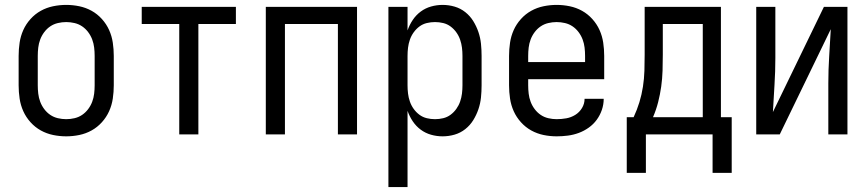

<svg xmlns="http://www.w3.org/2000/svg" viewBox="-20 -548 3540 783"><path d="M250 8Q223 8 196.5 2.5Q170 -3 146.5 -16Q123 -29 104.5 -49.5Q86 -70 75 -94.5Q64 -119 60 -146Q56 -173 56 -200V-320Q56 -347 60 -374Q64 -401 75 -425.5Q86 -450 104.5 -470.5Q123 -491 146.5 -504Q170 -517 196.5 -522.5Q223 -528 250 -528Q277 -528 303.5 -522.5Q330 -517 353.5 -504Q377 -491 395.5 -470.5Q414 -450 425 -425.5Q436 -401 440 -374Q444 -347 444 -320V-200Q444 -173 440 -146Q436 -119 425 -94.5Q414 -70 395.5 -49.5Q377 -29 353.5 -16Q330 -3 303.5 2.5Q277 8 250 8ZM250 -62Q267 -62 284 -66Q301 -70 315 -79.5Q329 -89 339.5 -103Q350 -117 356 -133Q362 -149 364 -166Q366 -183 366 -200V-320Q366 -337 364 -354Q362 -371 356 -387Q350 -403 339.5 -417Q329 -431 315 -440.5Q301 -450 284 -454Q267 -458 250 -458Q233 -458 216 -454Q199 -450 185 -440.5Q171 -431 160.5 -417Q150 -403 144 -387Q138 -371 136 -354Q134 -337 134 -320V-200Q134 -183 136 -166Q138 -149 144 -133Q150 -117 160.5 -103Q171 -89 185 -79.5Q199 -70 216 -66Q233 -62 250 -62Z M711 0V-450H558V-520H942V-450H789V0Z M1064 0V-520H1436V0H1358V-450H1142V0Z M1564 215V-520H1642V-424Q1650 -447 1663.5 -467Q1677 -487 1696 -501Q1715 -515 1738 -521.5Q1761 -528 1785 -528Q1810 -528 1834 -521Q1858 -514 1877.5 -498.5Q1897 -483 1910 -462Q1923 -441 1931 -417.5Q1939 -394 1941.5 -369.5Q1944 -345 1944 -320V-200Q1944 -175 1941.5 -150.5Q1939 -126 1931 -102.5Q1923 -79 1910 -58Q1897 -37 1877.5 -21.5Q1858 -6 1834 1Q1810 8 1785 8Q1761 8 1738 1.5Q1715 -5 1696 -19Q1677 -33 1663.5 -53Q1650 -73 1642 -96V215ZM1754 -62Q1771 -62 1787.5 -66Q1804 -70 1817.5 -80Q1831 -90 1841 -104Q1851 -118 1856.5 -134Q1862 -150 1864 -166.5Q1866 -183 1866 -200V-320Q1866 -337 1864 -353.5Q1862 -370 1856.5 -386Q1851 -402 1841 -416Q1831 -430 1817.5 -440Q1804 -450 1787.5 -454Q1771 -458 1754 -458Q1737 -458 1720.5 -454Q1704 -450 1690.5 -440Q1677 -430 1667 -416Q1657 -402 1651.5 -386Q1646 -370 1644 -353.5Q1642 -337 1642 -320V-200Q1642 -183 1644 -166.5Q1646 -150 1651.5 -134Q1657 -118 1667 -104Q1677 -90 1690.5 -80Q1704 -70 1720.5 -66Q1737 -62 1754 -62Z M2250 8Q2223 8 2196.5 2.5Q2170 -3 2146.5 -16Q2123 -29 2104.5 -49.5Q2086 -70 2075 -94.5Q2064 -119 2060 -146Q2056 -173 2056 -200V-320Q2056 -347 2060 -374Q2064 -401 2075 -425.5Q2086 -450 2104.5 -470.5Q2123 -491 2146.5 -504Q2170 -517 2196.5 -522.5Q2223 -528 2250 -528Q2277 -528 2303.5 -522.5Q2330 -517 2353.5 -504Q2377 -491 2395.5 -470.5Q2414 -450 2425 -425.5Q2436 -401 2440 -374Q2444 -347 2444 -320V-225H2134V-200Q2134 -183 2136 -166Q2138 -149 2144 -133Q2150 -117 2160.5 -103Q2171 -89 2185 -79.5Q2199 -70 2216 -66Q2233 -62 2250 -62Q2270 -62 2289.5 -65.5Q2309 -69 2326 -79.5Q2343 -90 2353.5 -107.5Q2364 -125 2364 -145H2442Q2442 -122 2434.5 -100Q2427 -78 2413.5 -59.5Q2400 -41 2381 -27.5Q2362 -14 2340.5 -6Q2319 2 2296 5Q2273 8 2250 8ZM2366 -295V-320Q2366 -337 2364 -354Q2362 -371 2356 -387Q2350 -403 2339.5 -417Q2329 -431 2315 -440.5Q2301 -450 2284 -454Q2267 -458 2250 -458Q2233 -458 2216 -454Q2199 -450 2185 -440.5Q2171 -431 2160.5 -417Q2150 -403 2144 -387Q2138 -371 2136 -354Q2134 -337 2134 -320V-295Z M2536 157V-70H2564Q2578 -100 2587.5 -131Q2597 -162 2602 -194.5Q2607 -227 2608 -259.5Q2609 -292 2609 -325V-520H2920V-70H2964V157H2886V0H2614V157ZM2643 -70H2846V-450H2683V-325Q2683 -293 2682 -260Q2681 -227 2676.5 -195Q2672 -163 2664 -131.5Q2656 -100 2643 -70Z M3064 0V-520H3142V-312Q3142 -257 3138.5 -202Q3135 -147 3132 -91L3340 -520H3436V0H3358V-208Q3358 -263 3361.5 -318Q3365 -373 3368 -429L3160 0Z"/></svg>

Font: Iosevka Custom
Style: Regular
Weight: 400
Monospace: yes
Designer: Belleve Invis
Foundry: Belleve Invis
Version: Version 32.5.0; ttfautohint (v1.8.4)